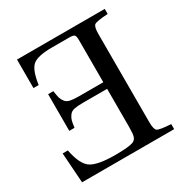

<svg xmlns="http://www.w3.org/2000/svg" viewBox="-160 -824 925 957"><g transform="rotate(-30 303.0 -346.0)"><path d="M29 -173H59Q76 -85 114.5 -60Q153 -35 253 -35Q331 -35 357 -45Q372 -52 377 -67Q382 -82 382 -120V-341H242Q210 -341 192 -337Q174 -333 164.5 -320Q155 -307 151.5 -295Q148 -283 144 -254H114V-465H144Q148 -437 151.5 -424.5Q155 -412 164.5 -399.5Q174 -387 192 -383Q210 -379 242 -379H382V-621Q382 -645 375.5 -651Q369 -657 345 -657H247Q163 -657 135 -632Q107 -607 96 -528H66V-692H571V-663Q505 -659 493 -650Q481 -641 481 -599V-93Q481 -51 493 -42Q505 -33 571 -29V0H41Z"/></g></svg>

Font: Linguistics Pro
Style: Regular
Weight: 400
Designer: Stefan Peev, Context Ltd
Foundry: Stefan Peev, Context Ltd
Version: Version 001.000